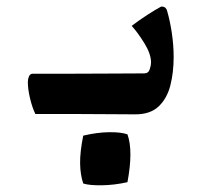

<svg xmlns="http://www.w3.org/2000/svg" viewBox="-20 -348 615 586"><path d="M80 -123Q133 -123 196.5 -123Q260 -123 319.5 -123.5Q379 -124 420 -124Q433 -124 437 -136.5Q441 -149 441 -157Q441 -183 421 -215.5Q401 -248 382 -269Q404 -286 429.5 -302.5Q455 -319 472 -328Q481 -328 485 -324Q489 -320 490 -315Q499 -284 504.5 -247Q510 -210 510 -174Q510 -127 500 -87.5Q490 -48 464.5 -23.5Q439 1 393 1Q357 1 311.5 0.5Q266 0 220.5 0Q175 0 139.5 0Q104 0 88 0Q79 -18 72 -46.5Q65 -75 65 -98Q65 -107 68.5 -115Q72 -123 80 -123ZM234 212Q225 185 224.5 150.5Q224 116 234 66Q276 56 312.5 55.5Q349 55 369 62Q387 112 369 208Q329 217 290.5 217.5Q252 218 234 212Z"/></svg>

Font: Ruwudu SemiBold
Style: Regular
Weight: 600
Designer: Becca Hirsbrunner Spalinger
Foundry: SIL International
Version: Version 3.000